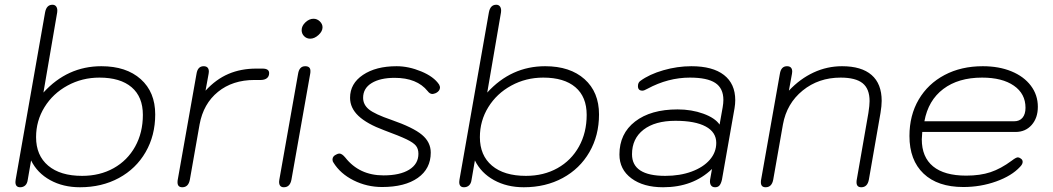

<svg xmlns="http://www.w3.org/2000/svg" viewBox="-20 -779 4435 809"><path d="M45 -12 46 -22 170 -727Q176 -759 201 -759Q212 -759 217.5 -750.5Q223 -742 221 -727L163 -389Q264 -500 407 -500Q512 -500 573 -445.5Q634 -391 634 -297Q634 -208 593.5 -138Q553 -68 481 -29Q409 10 317 10Q246 10 191.5 -20Q137 -50 111 -103L97 -22Q95 -6 86.5 2Q78 10 65 10Q45 10 45 -12ZM582 -295Q582 -371 534.5 -411.5Q487 -452 399 -452Q326 -452 264.5 -418.5Q203 -385 167.5 -327.5Q132 -270 132 -201Q132 -124 183 -81Q234 -38 326 -38Q401 -38 459 -70.5Q517 -103 549.5 -161.5Q582 -220 582 -295Z M728 -11Q728 -18 729 -22L808 -468Q813 -500 838 -500Q860 -500 860 -477L859 -468L846 -397Q890 -445 942.5 -467.5Q995 -490 1060 -490H1086Q1114 -490 1114 -471Q1114 -457 1104.5 -449.5Q1095 -442 1078 -442H1052Q960 -442 898.5 -392Q837 -342 821 -255L780 -22Q774 10 748 10Q728 10 728 -11Z M1251 -652Q1251 -670 1267 -685Q1283 -700 1301 -700Q1316 -700 1327.5 -689Q1339 -678 1339 -664Q1339 -647 1322 -631.5Q1305 -616 1287 -616Q1272 -616 1261.5 -626.5Q1251 -637 1251 -652ZM1156 -13 1157 -22 1236 -468Q1241 -500 1266 -500Q1288 -500 1288 -480Q1288 -472 1287 -468L1208 -22Q1202 10 1176 10Q1156 10 1156 -13Z M1385 -94Q1381 -99 1381 -107Q1381 -121 1397 -128Q1404 -132 1410 -132Q1421 -132 1435 -115Q1494 -40 1596 -40Q1665 -40 1704 -64Q1743 -88 1743 -131Q1743 -152 1732.5 -165Q1722 -178 1693 -192Q1664 -206 1599 -230Q1526 -257 1490.5 -290.5Q1455 -324 1455 -367Q1455 -427 1509.5 -463.5Q1564 -500 1651 -500Q1702 -500 1755 -478Q1808 -456 1830 -423Q1834 -415 1834 -411Q1834 -396 1817 -387Q1807 -383 1802 -383Q1791 -383 1782 -395Q1737 -451 1643 -451Q1582 -451 1546 -429Q1510 -407 1510 -367Q1510 -338 1534.5 -318Q1559 -298 1629 -274Q1721 -242 1758 -211Q1795 -180 1795 -136Q1795 -68 1740.5 -29.5Q1686 9 1590 9Q1526 9 1470 -19Q1414 -47 1385 -94Z M1915 -12 1916 -22 2040 -727Q2046 -759 2071 -759Q2082 -759 2087.5 -750.5Q2093 -742 2091 -727L2033 -389Q2134 -500 2277 -500Q2382 -500 2443 -445.5Q2504 -391 2504 -297Q2504 -208 2463.5 -138Q2423 -68 2351 -29Q2279 10 2187 10Q2116 10 2061.5 -20Q2007 -50 1981 -103L1967 -22Q1965 -6 1956.5 2Q1948 10 1935 10Q1915 10 1915 -12ZM2452 -295Q2452 -371 2404.5 -411.5Q2357 -452 2269 -452Q2196 -452 2134.5 -418.5Q2073 -385 2037.5 -327.5Q2002 -270 2002 -201Q2002 -124 2053 -81Q2104 -38 2196 -38Q2271 -38 2329 -70.5Q2387 -103 2419.5 -161.5Q2452 -220 2452 -295Z M2590 -128Q2590 -216 2656 -267Q2722 -318 2835 -318Q2894 -318 2943.5 -300Q2993 -282 3012 -254L3025 -327Q3028 -344 3028 -358Q3028 -407 2994 -429.5Q2960 -452 2887 -452Q2795 -452 2708 -405Q2694 -397 2687 -397Q2668 -397 2668 -416Q2668 -431 2678 -438Q2716 -466 2775 -483Q2834 -500 2893 -500Q2983 -500 3030.5 -463Q3078 -426 3078 -357Q3078 -341 3075 -323L3022 -22Q3018 -5 3011.5 2.5Q3005 10 2993 10Q2981 10 2975.5 1.5Q2970 -7 2972 -22L2980 -67Q2900 10 2774 10Q2691 10 2640.5 -27.5Q2590 -65 2590 -128ZM2998 -177Q2998 -222 2953.5 -246Q2909 -270 2826 -270Q2740 -270 2691.5 -232.5Q2643 -195 2643 -129Q2643 -38 2783 -38Q2845 -38 2894 -56Q2943 -74 2970.5 -105.5Q2998 -137 2998 -177Z M3186 -11Q3186 -18 3187 -22L3266 -468Q3271 -500 3296 -500Q3318 -500 3318 -477L3317 -468L3304 -397Q3351 -447 3408 -473.5Q3465 -500 3528 -500Q3610 -500 3652.5 -463Q3695 -426 3695 -354Q3695 -333 3690 -303L3641 -22Q3635 10 3609 10Q3589 10 3589 -11Q3589 -18 3590 -22L3639 -303Q3644 -335 3644 -353Q3644 -405 3614.5 -428.5Q3585 -452 3522 -452Q3429 -452 3362 -397.5Q3295 -343 3279 -255L3238 -22Q3232 10 3206 10Q3186 10 3186 -11Z M3812 -206Q3812 -293 3851 -359.5Q3890 -426 3960 -463Q4030 -500 4121 -500Q4189 -500 4241.5 -478.5Q4294 -457 4323.5 -418Q4353 -379 4353 -329Q4353 -282 4327 -252.5Q4301 -223 4259 -223H3866Q3864 -201 3864 -192Q3864 -117 3911.5 -78Q3959 -39 4051 -39Q4110 -39 4153.5 -53.5Q4197 -68 4243 -102Q4261 -116 4269 -116Q4274 -116 4281 -111Q4289 -106 4289 -97Q4289 -87 4278 -76Q4243 -38 4177.5 -14.5Q4112 9 4039 9Q3931 9 3871.5 -47.5Q3812 -104 3812 -206ZM4253 -268Q4276 -268 4288.5 -283Q4301 -298 4301 -325Q4301 -384 4252 -418Q4203 -452 4118 -452Q4018 -452 3954.5 -404Q3891 -356 3875 -268Z"/></svg>

Font: Kodchasan ExtraLight
Style: Italic
Weight: 275
Italic angle: -10°
Version: Version 1.000; ttfautohint (v1.6)